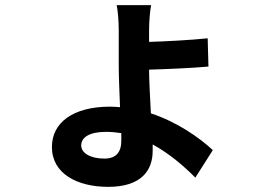

<svg xmlns="http://www.w3.org/2000/svg" viewBox="-20 -653 1040 747"><path d="M452 -106C452 -60 431 -36 386 -36C331 -36 296 -58 296 -87C296 -120 330 -140 393 -140C413 -140 433 -138 452 -135ZM808 -69C755 -118 670 -178 567 -212C564 -274 560 -340 560 -382C626 -384 725 -388 791 -394L788 -504C722 -497 625 -492 560 -490V-536C560 -571 564 -614 568 -633H434C438 -615 442 -573 442 -535V-395C442 -350 445 -292 447 -236C434 -237 421 -238 408 -238C264 -238 182 -176 182 -81C182 23 281 74 401 74C533 74 574 7 574 -66C574 -73 574 -81 574 -91C640 -55 696 -6 740 38Z"/></svg>

Font: Genne Gothic Bold
Style: Regular
Weight: 700
Designer: Ryoko NISHIZUKA (kana & ideographs); Paul D. Hunt (Latin, Greek & Cyrillic); Wenlong ZHANG (bopomofo); Sandoll Communica
Foundry: Adobe Systems Incorporated
Version: Version 1.004;PS 1.004;hotconv 16.6.51;makeotf.lib2.5.65220